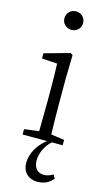

<svg xmlns="http://www.w3.org/2000/svg" viewBox="-149 -811 622 1101"><g transform="rotate(15 162.5 -261.0)"><path d="M44 0H189C144 34 106 90 106 151C106 206 143 240 194 240C234 240 263 226 288 197L275 175C255 187 239 192 220 192C185 192 160 167 160 123C160 81 180 33 218 0H282V-32L203 -43C201 -98 200 -176 200 -227V-376L203 -514L190 -523L39 -481V-450L130 -444C132 -395 133 -345 133 -278V-227C133 -176 132 -99 131 -43L44 -32ZM159 -652C188 -652 214 -674 214 -707C214 -739 188 -762 159 -762C129 -762 103 -739 103 -707C103 -674 129 -652 159 -652Z"/></g></svg>

Font: Kiri Minchoo Light
Style: Regular
Weight: 300
Designer: Ryoko NISHIZUKA 西塚涼子 (kana & ideographs); Frank Grießhammer (Latin, Greek & Cyrillic);
akenotsuki.com/eyeben/fonts/ (U+
Foundry: Adobe
akenotsuki.com/eyeben/fonts/
Version: Version 4.002;hotconv 1.0.119;makeotfexe 2.5.65604